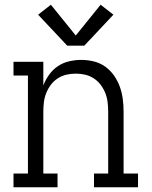

<svg xmlns="http://www.w3.org/2000/svg" viewBox="-20 -791 640 811"><path d="M37 0V-58H98V-472H37V-530H163V-430Q172 -454 187.5 -475.5Q203 -497 224.5 -511.5Q246 -526 272 -532Q298 -538 323 -538Q350 -538 376.5 -531.5Q403 -525 424.5 -509.5Q446 -494 461.5 -472Q477 -450 486 -425Q495 -400 498.5 -373.5Q502 -347 502 -320V-58H563V0H377V-58H437V-320Q437 -340 434.5 -360Q432 -380 424.5 -398.5Q417 -417 405 -433Q393 -449 376 -460Q359 -471 339.5 -475.5Q320 -480 300 -480Q280 -480 260.5 -475.5Q241 -471 224 -460Q207 -449 195 -433Q183 -417 175.5 -398.5Q168 -380 165.5 -360Q163 -340 163 -320V-58H223V0ZM264 -598 141 -729 195 -771 300 -641 405 -771 459 -729 336 -598Z"/></svg>

Font: Iosevka Slab Light Extended
Style: Regular
Weight: 300
Width: 7
Monospace: yes
Designer: Belleve Invis
Foundry: Belleve Invis
Version: Version 11.1.0; ttfautohint (v1.8.3)